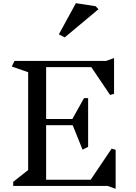

<svg xmlns="http://www.w3.org/2000/svg" viewBox="-20 -1169 853 1207"><path d="M657 0H63V-26L157 -100V-715L54 -751L71 -786H647L697 -804V-579L672 -572L554 -747H270V-421H435L508 -552H534V-246L499 -228L437 -382H270V-39H550L682 -235L707 -227V18ZM599 -1111 387 -934 350 -953 457 -1149 581 -1130Z"/></svg>

Font: Inknut Antiqua Light
Style: Regular
Weight: 300
Designer: Claus Eggers Sørensen
Foundry: Claus Eggers Sørensen
Version: Version 1.003; ttfautohint (v1.8.2) -l 8 -r 50 -G 200 -x 14 